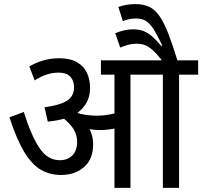

<svg xmlns="http://www.w3.org/2000/svg" viewBox="-20 -916 986 936"><path d="M616 -552V0H538V-552H472V-622H710V-552ZM269 -632Q323 -632 356.5 -612Q390 -592 404.5 -559.5Q419 -527 419 -488Q419 -420 371 -377Q323 -334 213 -323L197 -393Q254 -401 285 -414Q316 -427 328.5 -446Q341 -465 341 -490Q341 -523 322.5 -542.5Q304 -562 266 -562Q236 -562 207 -552.5Q178 -543 149 -524L123 -592Q155 -611 191.5 -621.5Q228 -632 269 -632ZM434 -212Q434 -140 389.5 -101.5Q345 -63 278 -63Q223 -63 179 -88.5Q135 -114 98 -175.5Q61 -237 26 -344L96 -370Q132 -255 172 -195Q212 -135 271 -135Q310 -135 333 -158.5Q356 -182 356 -224Q356 -266 329 -300Q302 -334 266 -355L307 -369L346 -378Q359 -367 374.5 -351Q390 -335 399 -320L408 -302Q420 -283 427 -260.5Q434 -238 434 -212ZM452 -352Q484 -352 520 -359Q556 -366 594 -384V-310Q563 -294 531 -288Q499 -282 466 -282Q443 -282 416.5 -286.5Q390 -291 364 -299L346 -353L352 -367Q375 -359 401.5 -355.5Q428 -352 452 -352ZM853 -552V0H774V-552H694V-622H946V-552ZM775 -615Q746 -652 725 -671Q704 -690 685.5 -696.5Q667 -703 644 -703Q624 -703 604 -697.5Q584 -692 566 -684L542 -754Q563 -763 585 -768Q607 -773 628 -773Q657 -773 678.5 -765Q700 -757 721 -739Q742 -721 766 -692L771 -694Q746 -747 727.5 -775.5Q709 -804 689.5 -815Q670 -826 643 -826Q627 -826 611.5 -823Q596 -820 579 -813L557 -882Q576 -889 597 -892.5Q618 -896 640 -896Q680 -896 708 -882.5Q736 -869 758 -837Q780 -805 801 -751Q822 -697 847 -615Z"/></svg>

Font: Noto Sans Devanagari SemiCondensed
Style: Regular
Weight: 400
Width: 4
Designer: Jelle Bosma - Monotype Design Team
Foundry: Monotype Imaging Inc.
Version: Version 2.006